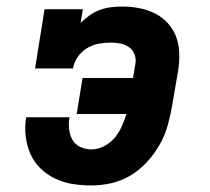

<svg xmlns="http://www.w3.org/2000/svg" viewBox="-20 -558 640 586"><path d="M259 8Q229 8 201 3.5Q173 -1 148 -13Q123 -25 103.5 -44Q84 -63 73 -88Q62 -113 58.5 -142Q55 -171 60 -200H192Q189 -182 191 -164Q193 -146 201 -131.5Q209 -117 225 -109.5Q241 -102 259 -102Q278 -102 297 -111.5Q316 -121 329.5 -137Q343 -153 351.5 -172Q360 -191 366 -210H214L232 -320H386L393 -362Q396 -377 391 -391Q386 -405 374.5 -413.5Q363 -422 348 -425Q333 -428 318 -428Q300 -428 281 -424.5Q262 -421 245.5 -411Q229 -401 217.5 -384.5Q206 -368 203 -349H87L116 -530H233L226 -488Q239 -501 254 -511.5Q269 -522 285.5 -528Q302 -534 319.5 -536Q337 -538 353 -538Q380 -538 405.5 -533Q431 -528 453 -517Q475 -506 492 -487.5Q509 -469 517.5 -446Q526 -423 527 -396.5Q528 -370 524 -344L505 -234Q500 -204 491.5 -174Q483 -144 467 -116Q451 -88 428.5 -63.5Q406 -39 378.5 -22.5Q351 -6 320 1Q289 8 259 8Z"/></svg>

Font: Iosevka Curly Slab XBdExObl
Style: Regular
Weight: 800
Width: 7
Italic angle: -9°
Monospace: yes
Designer: Belleve Invis
Foundry: Belleve Invis
Version: Version 11.1.0; ttfautohint (v1.8.3)